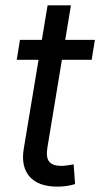

<svg xmlns="http://www.w3.org/2000/svg" viewBox="-20 -696 377 723"><path d="M337.4 -545.9 325.2 -470.7H43L55.2 -545.9ZM159.2 -675.8H247.1L158.7 -141.6Q152.3 -104 165 -87.6Q177.7 -71.3 211.4 -71.3Q219.7 -71.3 232.9 -73.2Q246.1 -75.2 257.3 -77.1L262.7 -2.9Q249.5 1.5 231.9 4.2Q214.4 6.8 196.3 6.8Q124.5 6.8 91.6 -30.8Q58.6 -68.4 69.3 -134.8Z"/></svg>

Font: Inter Variable
Style: Italic
Weight: 400
Italic angle: -9.39999°
Designer: Rasmus Andersson
Foundry: rsms
Version: Version 4.001;git-9221beed3